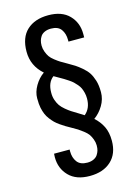

<svg xmlns="http://www.w3.org/2000/svg" viewBox="-130 -761 712 1010"><g transform="rotate(-15 226.0 -256.0)"><path d="M389.7 -550.8V-531.3H304.1V-540.8Q304.1 -575.2 287.4 -598.2Q270.6 -621.2 232.4 -621.2Q212.4 -621.2 197.7 -614.5Q182.9 -607.7 175.7 -596.7Q168.5 -585.6 165.3 -574.3Q162 -563 162 -546.9Q162 -530.8 168.3 -513.7Q174.6 -496.5 182.7 -485Q190.7 -473.5 207.2 -460.7Q223.7 -447.9 235 -440.9Q246.3 -434 269.1 -421.2Q291.9 -408.3 306.5 -399Q321 -389.7 341.2 -372.5Q361.4 -355.3 372.7 -338Q384 -320.6 392.3 -294.3Q400.5 -268 400.5 -230.2Q400.5 -192.4 380.3 -158.6Q360.1 -124.7 330.1 -103.4Q358.4 -78.2 374 -46.3Q389.7 -14.3 389.7 31.3Q389.7 101.7 346.9 141.2Q304.1 180.7 230.5 180.7Q156.8 180.7 117.1 139.9Q77.3 99 77.3 38.2Q77.3 22.2 78.2 18.7H162.9V28.7Q162.9 63 180.1 86.2Q197.2 109.5 235.9 109.5Q255.9 109.5 270.4 102.5Q285 95.6 292.4 84.3Q299.7 73 303 61.7Q306.3 50.4 306.3 34.3Q306.3 18.2 300 1.1Q293.7 -16.1 285.4 -27.6Q277.2 -39.1 260.6 -51.9Q244.1 -64.7 233.1 -71.7Q222 -78.6 202.4 -89.5Q182.9 -100.3 172.5 -106.6Q162 -112.9 146.4 -123.8Q130.8 -134.7 121 -144.4Q111.2 -154.2 100.1 -168.5Q89.1 -182.9 82.8 -197.9Q76.5 -212.9 72.1 -232.6Q67.8 -252.4 67.8 -285.8Q67.8 -319.3 87.5 -353.2Q107.3 -387.1 136.8 -407.5Q77.3 -459.6 77.3 -536.7Q77.3 -613.8 120.1 -653.3Q162.9 -692.9 236.8 -692.9Q310.6 -692.9 350.1 -652.3Q389.7 -611.6 389.7 -550.8ZM321 -217.2Q321 -233.7 317.3 -248.5Q313.6 -263.2 308.6 -274.3Q303.6 -285.4 293.9 -296.7Q284.1 -308 276.3 -315.4Q268.5 -322.8 254.3 -332.3Q240.2 -341.9 231.3 -347.1Q222.4 -352.3 205.7 -361.9Q189 -371.4 180.7 -376.2Q146.8 -350.6 146.8 -295.4Q146.4 -273.7 152.9 -254.8Q159.4 -235.9 168.5 -222.8Q177.7 -209.8 194 -196.1Q210.3 -182.5 222.6 -174.6Q235 -166.8 255.4 -154.4Q275.8 -142.1 286.3 -135.1Q321 -163.8 321 -217.2Z"/></g></svg>

Font: Puralecka Narrow
Style: Regular
Weight: 400
Designer: Hector Gatti, Marcela Romero, Pablo Cosgaya and Nicolas Silva
Version: Version 1.004;PS 001.004;hotconv 1.0.70;makeotf.lib2.5.58329